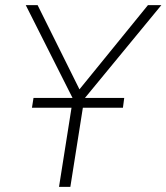

<svg xmlns="http://www.w3.org/2000/svg" viewBox="-20 -725 646 745"><path d="M209 0 267 -367 271 -326 80 -705H126L291 -373H284L554 -705H606L294 -326L311 -367L253 0ZM104 -307 110 -345H462L457 -307Z"/></svg>

Font: Nunito Sans 10pt SemiCondensed ExtraLight
Style: Italic
Weight: 250
Width: 4
Italic angle: -9°
Designer: Vernon Adams
Foundry: Vernon Adams
Version: Version 3.101;gftools[0.9.27]